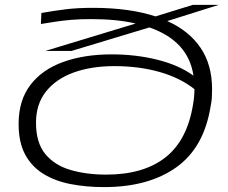

<svg xmlns="http://www.w3.org/2000/svg" viewBox="-20 -754 931 784"><path d="M272 -546H165L534 -658Q456 -676 353 -676Q306 -676 271 -673Q236 -670 207 -665.5Q178 -661 147 -656L149 -701Q200 -710 248 -716Q296 -722 359 -722Q509 -722 615 -687L767 -734H873L663 -668Q751 -629 798.5 -559.5Q846 -490 846 -390Q846 -373 845 -355.5Q844 -338 840 -320Q813 -151 699.5 -70.5Q586 10 405 10Q331 10 267.5 -2.5Q204 -15 156.5 -44.5Q109 -74 82.5 -123.5Q56 -173 56 -248Q56 -344 104 -407Q152 -470 238 -501Q324 -532 436 -532Q535 -532 623 -510Q711 -488 770 -445Q749 -587 590 -642ZM127 -253Q127 -171 165 -125Q203 -79 268 -60Q333 -41 414 -41Q565 -41 654.5 -110.5Q744 -180 768 -326Q771 -343 772.5 -359Q774 -375 774 -390Q716 -436 632 -460Q548 -484 447 -484Q353 -484 281 -458Q209 -432 168 -380.5Q127 -329 127 -253Z"/></svg>

Font: Georama ExtraExtended Light
Style: Italic
Weight: 300
Width: 8
Italic angle: -9°
Designer: Jean-Baptiste Levee
Foundry: Production Type
Version: Version 1.000